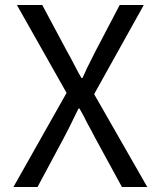

<svg xmlns="http://www.w3.org/2000/svg" viewBox="-20 -753 613 773"><path d="M34 0 248 -379 48 -733H150L250 -546L264 -521L277 -496Q298 -455 308 -439H312L319 -454L326 -469Q328 -475 339 -496Q343 -504 347.5 -513Q352 -522 357 -532Q362 -542 364 -546L462 -733H559L359 -374L573 0H471L363 -198L349 -225L333 -254Q315 -291 300 -316H296Q251 -223 237 -198L131 0Z"/></svg>

Font: Source Han Sans Regular
Style: Regular
Weight: 400
Designer: Ryoko NISHIZUKA  (kana & ideographs); Paul D. Hunt (Latin, Greek & Cyrillic); Wenlong ZHANG  (bopomofo); Sandoll Communi
Foundry: Adobe Systems Incorporated
Version: Version 1.00 January 18, 2024, initial release